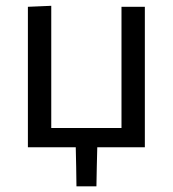

<svg xmlns="http://www.w3.org/2000/svg" viewBox="-20 -520 610 678"><path d="M78.5 0V-496L161 -499.5V-68H409V-496H491.5V0H323.5Q322.5 34.5 321.8 69Q321 103.5 320.5 138H250Q249.5 103.5 249 69Q248 34.5 247.5 0Z"/></svg>

Font: Heraclito
Style: Regular
Weight: 400
Designer: Kostas Bartsokas (font) & Cristiano Sobral (main changes)
Foundry: Kostas Bartsokas (font) & Cristiano Sobral (main changes)
Version: Version 1.00;July 8, 2020;FontCreator 13.0.0.2655 64-bit